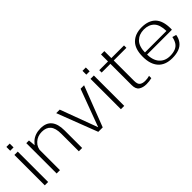

<svg xmlns="http://www.w3.org/2000/svg" viewBox="130 -1692 2642 2642"><g transform="rotate(-45 1451.0 -371.0)"><path d="M83.5 0H148.5V-591.5H83.5ZM83.5 -747.5V-673H148.5V-747.5Z M314 0H378.5V-451L366 -590.5H314ZM746 0H810.5V-342.5Q810.5 -467 758 -532Q705.5 -597 596 -597Q486.5 -597 415.8 -533.5Q345 -470 345 -394.5L376 -363Q376 -444.5 433.8 -497.5Q491.5 -550.5 575 -550.5Q659.5 -550.5 702.8 -500.8Q746 -451 746 -341.5Z M1124.5 0H1211L1439.5 -591.5H1371.5L1169 -47H1168L965.5 -591.5H897Z M1564.5 0H1629.5V-591.5H1564.5ZM1564.5 -747.5V-673H1629.5V-747.5Z M2058.5 6Q2113.5 6 2163 -6.5V-51Q2122 -39 2078.5 -39Q2026.5 -39 1997.8 -60.8Q1969 -82.5 1969 -147V-544H2215.5V-590.5H1969V-726.5H1904V-590.5H1734V-544H1904V-130.5Q1904 -51.5 1948 -22.8Q1992 6 2058.5 6Z M2563.5 4.5V-38.5Q2464 -38.5 2407.5 -103Q2350 -166 2350 -297Q2350 -435 2410 -494Q2470 -553 2563 -553Q2659 -553 2714.5 -496Q2766.5 -442 2769.5 -318.5H2341.5V-277H2834Q2835.5 -288 2835.5 -299.5Q2835.5 -450.5 2766 -523.5Q2695.5 -596 2563 -596Q2435 -596 2361.5 -523Q2287.5 -450.5 2287.5 -297.5Q2287.5 -151.5 2358.5 -73Q2429 4.5 2563.5 4.5ZM2563.5 -38.5V4.5Q2640 4.5 2695.5 -16.5Q2751 -37 2784 -82Q2817 -126.5 2825.5 -185L2767.5 -202Q2759 -153.5 2735.5 -114Q2711 -74 2665.5 -56Q2620.5 -38.5 2563.5 -38.5Z"/></g></svg>

Font: Anybody SemiExpanded Light
Style: Regular
Weight: 300
Width: 6
Version: Version 1.113;gftools[0.9.25]